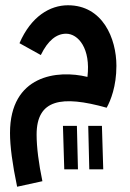

<svg xmlns="http://www.w3.org/2000/svg" viewBox="-20 -438 495 729"><path d="M45 271 141 250C127 183 119 121 119 73C119 -61 214 -77 385 -29C400 -56 422 -110 422 -188C422 -292 370 -418 238 -418C170 -418 98 -376 54 -274L135 -229C162 -285 195 -310 231 -310C277 -310 325 -254 312 -146C198 -174 18 -153 18 67C18 117 27 185 45 271ZM319 205H372L367 40H315ZM224 205H276L272 40H219Z"/></svg>

Font: Noto Sans Arabic UI XCn SmBd
Style: Regular
Weight: 600
Width: 2
Designer: Monotype Design Team, Nadine Chahine and Nizar Qandah
Foundry: Monotype Imaging Inc.
Version: Version 2.010